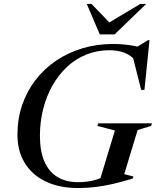

<svg xmlns="http://www.w3.org/2000/svg" viewBox="-20 -938 788 969"><path d="M375 -18.5Q398 -18.5 422.2 -21.8Q446.5 -25 471 -32.8Q495.5 -40.5 519 -53.5L479.5 -14.5L560 -279.5L471.5 -302.5L476 -315.5H747L742.5 -302.5L674.5 -281.5L607 -59L653 -47.5L650 -37Q597 -20.5 550.2 -9.8Q503.5 1 460.5 6Q417.5 11 374.5 11Q279.5 11 210.8 -22Q142 -55 105 -115.5Q68 -176 68 -258.5Q68 -338 91.8 -407.8Q115.5 -477.5 159.2 -534.2Q203 -591 262.8 -631.5Q322.5 -672 395.2 -694Q468 -716 549 -716Q576.5 -716 602.8 -713.8Q629 -711.5 654.5 -706.8Q680 -702 706 -694.5L652 -689.5L726.5 -735H734.5L709 -484.5H692.5L646.5 -666L672 -624.5Q641.5 -659 608 -671.8Q574.5 -684.5 532 -684.5Q469.5 -684.5 415.2 -662.5Q361 -640.5 318.2 -600.5Q275.5 -560.5 244.8 -506.2Q214 -452 197.8 -387.5Q181.5 -323 181.5 -252.5Q181.5 -175 204.2 -122.8Q227 -70.5 270.2 -44.5Q313.5 -18.5 375 -18.5ZM717.5 -918 558.5 -764.5H483.5L418 -918H442L545 -811H508.5L688 -918Z"/></svg>

Font: Newsreader 60pt Medium
Style: Italic
Weight: 500
Italic angle: -17°
Designer: Hugues Gentile
Foundry: Production Type
Version: Version 1.003